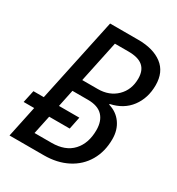

<svg xmlns="http://www.w3.org/2000/svg" viewBox="-172 -823 859 931"><g transform="rotate(30 257.5 -357.0)"><path d="M58 -175H-1L14 -244H72L172 -714H330Q414 -714 463.5 -676.5Q513 -639 513 -565Q513 -493 474.5 -441.5Q436 -390 365 -375V-371Q410 -358 436 -321.5Q462 -285 462 -234Q462 -164 431 -111Q400 -58 343.5 -29Q287 0 213 0H21ZM279 -409Q343 -409 383.5 -448.5Q424 -488 424 -551Q424 -596 398 -618.5Q372 -641 317 -641H241L192 -409ZM215 -71Q292 -71 332.5 -115Q373 -159 373 -233Q373 -284 346 -312Q319 -340 264 -340H177L157 -244H271L257 -175H142L120 -71Z"/></g></svg>

Font: Noto Sans UI Narrow
Style: Italic
Weight: 400
Width: 4
Italic angle: -12°
Designer: Monotype Design Team
Foundry: Monotype Imaging Inc.
Version: Version 1.001